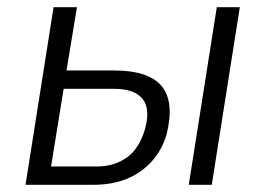

<svg xmlns="http://www.w3.org/2000/svg" viewBox="-20 -514 738 534"><path d="M51 0 129 -494H194L165 -318H297Q394 -318 430 -274Q466 -230 443 -139Q430 -96 401.5 -64.5Q373 -33 332.5 -16.5Q292 0 239 0ZM122 -51H250Q297 -51 332 -75.5Q367 -100 383 -154Q399 -211 376.5 -239Q354 -267 297 -267H157ZM505 0 583 -494H647L569 0Z"/></svg>

Font: Nunito Sans 7pt Condensed Light
Style: Italic
Weight: 300
Width: 3
Italic angle: -9°
Designer: Vernon Adams
Foundry: Vernon Adams
Version: Version 3.101;gftools[0.9.27]